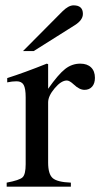

<svg xmlns="http://www.w3.org/2000/svg" viewBox="-20 -698 375 718"><path d="M66 -507 213 -655Q236 -678 255 -678Q290 -678 290 -646Q290 -623 260 -604L106 -507ZM160 -458V-366Q198 -420 223.5 -440Q249 -460 280 -460Q306 -460 320.5 -446Q335 -432 335 -407Q335 -386 324.5 -374Q314 -362 296 -362Q277 -362 256 -382Q240 -397 230 -397Q209 -397 184.5 -368Q160 -339 160 -315V-90Q160 -47 177 -32Q194 -17 245 -15V0H5V-15Q53 -24 64.5 -35Q76 -46 76 -84V-334Q76 -367 68.5 -380.5Q61 -394 42 -394Q26 -394 7 -390V-406Q70 -426 155 -460Z"/></svg>

Font: STIX MathJax Latin
Style: Regular
Weight: 400
Designer: MicroPress Inc., with final additions and corrections provided by Coen Hoffman, Elsevier (retired)
Version: Version 1.1.1